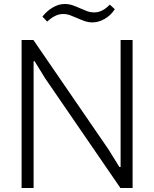

<svg xmlns="http://www.w3.org/2000/svg" viewBox="-20 -940 770 960"><path d="M192 -857Q215 -886 244.5 -903Q274 -920 303 -920Q325 -920 343.5 -913.5Q362 -907 379.5 -899Q397 -891 414.5 -884.5Q432 -878 452 -878Q492 -878 529 -917L554 -894Q534 -863 503.5 -845.5Q473 -828 442 -828Q422 -828 403.5 -834.5Q385 -841 367 -849Q349 -857 331.5 -863.5Q314 -870 295 -870Q275 -870 255 -860Q235 -850 216 -832ZM88 -740H147L523 -192L577 -105H583V-740H643V0H582L206 -548L153 -634H148V0H88Z"/></svg>

Font: Encode Sans Narrow
Style: Light
Weight: 300
Designer: Pablo Impallari, Andres Torresi
Foundry: Pablo Impallari, Andres Torresi
Version: Version 1.000; ttfautohint (v1.00) -l 8 -r 50 -G 200 -x 14 -